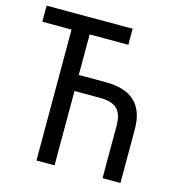

<svg xmlns="http://www.w3.org/2000/svg" viewBox="-106 -807 839 901"><g transform="rotate(15 313.5 -357.0)"><path d="M10 -714V-636H152V0H240V-361H365Q423 -361 448 -335.5Q473 -310 473 -256V0H560V-261Q560 -439 372 -439H240V-636H428V-714Z"/></g></svg>

Font: Noto Sans UI SemiCondensed
Style: Regular
Weight: 400
Width: 4
Designer: Monotype Design Team
Foundry: Monotype Imaging Inc.
Version: 1.001